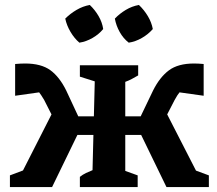

<svg xmlns="http://www.w3.org/2000/svg" viewBox="-20 -754 876 774"><path d="M302 0V-41Q313 -50 326.5 -56.5Q340 -63 353 -68L362 -426L302 -445V-491H537V-450Q523 -442 511 -435.5Q499 -429 485 -424V-65L535 -47V0ZM20 0V-47L81 -70L59 -40L203 -323L307 -241L190 0ZM224 -221 158 -351Q147 -370 134 -387Q121 -404 111 -414L161 -385L41 -368V-496Q52 -497 62 -497.5Q72 -498 81 -498Q146 -498 183 -471Q220 -444 247 -389L316 -241ZM241 -210V-285H408V-210ZM441 -210V-285H600V-210ZM651 0 534 -241 638 -324 783 -41 760 -70 822 -47V0ZM617 -221 526 -241 597 -389Q624 -443 661 -470.5Q698 -498 762 -498Q771 -498 780.5 -497.5Q790 -497 801 -496V-368L680 -385L731 -414Q721 -404 707.5 -387Q694 -370 684 -351ZM342 -734Q363 -714 377.5 -689Q392 -664 396 -637Q379 -616 353 -601Q327 -586 300 -582Q280 -599 264.5 -625Q249 -651 243 -679Q263 -699 288.5 -714Q314 -729 342 -734ZM540 -734Q561 -714 576 -689Q591 -664 596 -637Q578 -616 552 -601Q526 -586 499 -582Q477 -599 462.5 -625Q448 -651 443 -679Q462 -699 487 -714Q512 -729 540 -734Z"/></svg>

Font: Piazzolla 24pt
Style: Bold
Weight: 700
Designer: Juan Pablo del Peral
Foundry: Huerta Tipografica
Version: Version 2.005